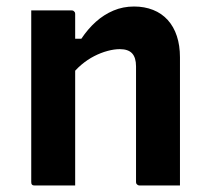

<svg xmlns="http://www.w3.org/2000/svg" viewBox="-20 -570 640 590"><path d="M533 0Q500 0 471.5 0Q443 0 409 0Q406 0 403.5 -1.5Q401 -3 399.5 -5Q398 -7 398 -11Q398 -70 398 -129.5Q398 -189 398 -248Q398 -307 398 -366Q398 -393 386 -406Q374 -419 348 -419Q331 -419 310.5 -413.5Q290 -408 269.5 -397.5Q249 -387 230 -371Q211 -355 195 -333V-451H230Q250 -481 274.5 -503Q299 -525 328.5 -537.5Q358 -550 392 -550Q424 -550 450.5 -539.5Q477 -529 495.5 -508.5Q514 -488 523.5 -459Q533 -430 533 -394Q533 -346 533 -297Q533 -248 533 -199Q533 -150 533 -100Q533 -75 533 -50Q533 -25 533 0ZM211 0Q189 0 169.5 0Q150 0 129.5 0Q109 0 87 0Q84 0 82 -0.5Q80 -1 78.5 -2.5Q77 -4 76.5 -6Q76 -8 76 -11Q76 -65 76 -118.5Q76 -172 76 -225.5Q76 -279 76 -332.5Q76 -386 76 -440Q76 -468 76 -493Q76 -518 76 -538Q101 -538 121.5 -538Q142 -538 161.5 -538Q181 -538 200 -538Q204 -538 206 -536.5Q208 -535 209.5 -533Q211 -531 211 -527Q211 -440 211 -352Q211 -264 211 -176Q211 -88 211 0Z"/></svg>

Font: Recursive
Style: Bold
Weight: 700
Version: Version 1.085